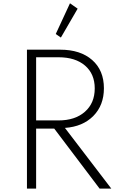

<svg xmlns="http://www.w3.org/2000/svg" viewBox="-20 -1120 725 1140"><path d="M140 0H194.5V-356.5H302L571.5 0H641L365.5 -360.5Q471.5 -368 534.2 -431.5Q597 -495 597 -596Q597 -702.5 527.2 -763.8Q457.5 -825 337.5 -825H140ZM194.5 -405V-780H327.5Q427.5 -780 485 -730.5Q542.5 -681 542.5 -595Q542.5 -508 484.2 -456.5Q426 -405 327.5 -405ZM341.5 -897 441 -1068.5 395.5 -1100.5 311 -918Z"/></svg>

Font: Spartan Light
Style: Regular
Weight: 300
Designer: Matt Bailey, Mirko Velimirovic
Foundry: Matt Bailey
Version: Version 1.003; ttfautohint (v1.8.3)